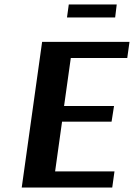

<svg xmlns="http://www.w3.org/2000/svg" viewBox="-20 -837 598 857"><path d="M491 -72 481 0H77L168 -650H558L548 -578H296L266 -364H489L478 -294H257L226 -72ZM501 -817 494 -759H279L287 -817Z"/></svg>

Font: Arsenal
Style: Bold Italic
Weight: 700
Italic angle: -9°
Designer: Andrij Shevchenko
Foundry: Stairsfor.com
Version: Version 1.000